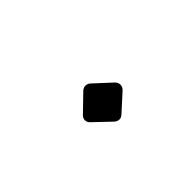

<svg xmlns="http://www.w3.org/2000/svg" viewBox="11 -418 677 677"><g transform="rotate(45 350.0 -79.0)"><path d="M400 1 460 -62C468 -72 469 -85 460 -95L401 -160C390 -171 374 -171 363 -160L303 -95C295 -85 295 -71 304 -61L364 1C374 12 390 12 400 1Z"/></g></svg>

Font: Kawkab Mono Light
Style: Bold
Weight: 400
Monospace: yes
Designer: Abdullah Arif
Foundry: Abdullah Arif
Version: Version 1.000;PS 000.500;hotconv 1.0.88;makeotf.lib2.5.64775